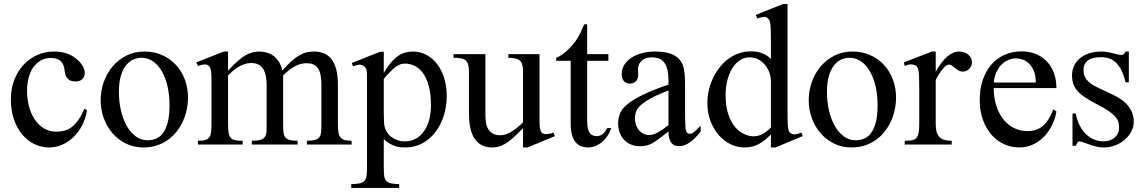

<svg xmlns="http://www.w3.org/2000/svg" viewBox="-20 -715 5665 950"><path d="M410.6 -169.9Q404.3 -129.4 386.7 -95.5Q369.1 -61.5 344 -37.1Q318.8 -12.7 288.1 1Q257.3 14.6 224.1 14.6Q184.6 14.6 149.9 -2.2Q115.2 -19 89.4 -50Q63.5 -81.1 48.6 -125Q33.7 -168.9 33.7 -223.1Q33.7 -276.4 50.8 -320.1Q67.9 -363.8 96.9 -394.8Q126 -425.8 164.8 -442.9Q203.6 -460 247.1 -460Q314 -460 356 -425.3Q377 -408.2 388.2 -390.1Q399.4 -372.1 399.4 -353.5Q399.4 -336.4 387.9 -324.2Q376.5 -312 353.5 -312Q346.2 -312 337.4 -313.5Q328.6 -314.9 320.6 -320.6Q312.5 -326.2 306.6 -337.6Q300.8 -349.1 299.3 -369.1Q296.9 -395.5 281 -411.9Q265.1 -428.2 231.4 -428.2Q203.6 -428.2 181.6 -415.8Q159.7 -403.3 144.5 -381.6Q129.4 -359.9 121.6 -330.1Q113.8 -300.3 113.8 -265.6Q113.8 -226.1 123.3 -189.5Q132.8 -152.8 151.4 -124.8Q169.9 -96.7 196.8 -80.1Q223.6 -63.5 258.8 -63.5Q279.3 -63.5 298.1 -68.1Q316.9 -72.8 334 -85.4Q351.1 -98.1 366.9 -120.4Q382.8 -142.6 397.5 -177.2Z M910.2 -231.9Q910.2 -203.1 904.1 -173.6Q897.9 -144 885.7 -116.7Q873.5 -89.4 855 -65.4Q836.4 -41.5 812 -23.7Q787.6 -5.9 756.8 4.4Q726.1 14.6 689.5 14.6Q642.6 14.6 603.8 -4.4Q564.9 -23.4 536.9 -55.7Q508.8 -87.9 493.4 -130.4Q478 -172.9 478 -219.2Q478 -264.6 492.9 -307.9Q507.8 -351.1 535.9 -384.8Q564 -418.5 604 -439.2Q644 -460 694.3 -460Q742.7 -460 782.2 -442.4Q821.8 -424.8 850.3 -394Q878.9 -363.3 894.5 -321.5Q910.2 -279.8 910.2 -231.9ZM818.8 -194.3Q818.8 -244.1 809.1 -287.1Q799.3 -330.1 781.2 -361.6Q763.2 -393.1 737.3 -411.1Q711.4 -429.2 679.2 -429.2Q660.2 -429.2 640.4 -420.9Q620.6 -412.6 604.5 -393.1Q588.4 -373.5 578.4 -341.1Q568.4 -308.6 568.4 -259.8Q568.4 -211.9 578.4 -168.5Q588.4 -125 606.9 -92.3Q625.5 -59.6 651.6 -40.3Q677.7 -21 710 -21Q734.4 -21 754.4 -30Q774.4 -39.1 788.6 -59.6Q802.7 -80.1 810.8 -113.3Q818.8 -146.5 818.8 -194.3Z M1498.5 0V-18.6Q1524.9 -18.6 1539.3 -22.9Q1553.7 -27.3 1560.5 -37.1Q1567.4 -46.9 1568.8 -62.7Q1570.3 -78.6 1570.3 -101.1V-294.4Q1570.3 -324.7 1565.9 -345.2Q1561.5 -365.7 1552.2 -378.4Q1543 -391.1 1529.1 -396.7Q1515.1 -402.3 1496.6 -402.3Q1485.8 -402.3 1472.9 -399.7Q1460 -397 1445.6 -390.1Q1431.2 -383.3 1415 -371.6Q1398.9 -359.9 1380.9 -341.8V-101.1Q1380.9 -77.1 1382.6 -61.3Q1384.3 -45.4 1391.4 -35.9Q1398.4 -26.4 1412.8 -22.5Q1427.2 -18.6 1452.6 -18.6V0H1226.1V-18.6Q1254.4 -18.6 1269.5 -23.4Q1284.7 -28.3 1291.3 -38.6Q1297.9 -48.8 1298.6 -64.5Q1299.3 -80.1 1299.3 -101.1V-294.4Q1299.3 -324.2 1293.9 -345Q1288.6 -365.7 1278.8 -378.7Q1269 -391.6 1254.9 -397.5Q1240.7 -403.3 1223.1 -403.3Q1205.6 -403.3 1189.2 -397.7Q1172.9 -392.1 1158.4 -383.3Q1144 -374.5 1131.3 -363.5Q1118.7 -352.5 1108.4 -341.8V-101.1Q1108.4 -72.8 1111.6 -56.4Q1114.7 -40 1122.8 -31.7Q1130.9 -23.4 1145 -21Q1159.2 -18.6 1180.7 -18.6V0H959.5V-18.6Q981 -18.6 993.9 -21.7Q1006.8 -24.9 1014.2 -33.7Q1021.5 -42.5 1023.9 -58.6Q1026.4 -74.7 1026.4 -101.1V-272.5Q1026.4 -309.6 1026.1 -336.2Q1025.9 -362.8 1020.3 -377.7Q1014.6 -392.6 1000.7 -395.5Q986.8 -398.4 959.5 -388.7L951.2 -406.2L1087.4 -460H1108.4V-365.7Q1135.7 -395 1157 -413.6Q1178.2 -432.1 1196.5 -442.4Q1214.8 -452.6 1231 -456.3Q1247.1 -460 1263.7 -460Q1283.7 -460 1301.8 -454.3Q1319.8 -448.7 1334.7 -437.3Q1349.6 -425.8 1360.6 -408Q1371.6 -390.1 1377 -365.7Q1401.9 -394.5 1422.4 -412.6Q1442.9 -430.7 1461.4 -441.4Q1480 -452.1 1497.6 -456.1Q1515.1 -460 1533.7 -460Q1561 -460 1582.8 -451.2Q1604.5 -442.4 1619.9 -422.6Q1635.3 -402.8 1643.6 -371.3Q1651.9 -339.8 1651.9 -294.4V-101.1Q1651.9 -75.7 1654.8 -59.6Q1657.7 -43.5 1665.5 -34.2Q1673.3 -24.9 1686.3 -21.7Q1699.2 -18.6 1719.7 -18.6V0Z M2190.4 -240.7Q2190.4 -188 2175.5 -141.6Q2160.6 -95.2 2133.5 -60.3Q2106.4 -25.4 2068.8 -5.4Q2031.2 14.6 1985.4 14.6Q1974.6 14.6 1962.4 13.7Q1950.2 12.7 1937 8.5Q1923.8 4.4 1909.2 -3.7Q1894.5 -11.7 1878.9 -25.9V109.4Q1878.9 135.7 1880.6 152.3Q1882.3 168.9 1889.9 178.5Q1897.5 188 1912.8 191.7Q1928.2 195.3 1955.1 196.3V214.8H1717.8V196.3Q1745.1 195.3 1760.7 191.9Q1776.4 188.5 1784.2 179Q1792 169.4 1793.9 152.3Q1795.9 135.3 1795.9 107.4V-315.9Q1795.9 -334.5 1795.7 -346.4Q1795.4 -358.4 1793.9 -366.5Q1792.5 -374.5 1789.1 -379.4Q1785.6 -384.3 1779.8 -388.7Q1772 -394 1760 -394.8Q1748 -395.5 1726.6 -386.7L1720.7 -403.3L1860.4 -459H1878.9V-354.5Q1896 -383.8 1913.1 -404.1Q1930.2 -424.3 1947.8 -436.8Q1965.3 -449.2 1983.9 -454.6Q2002.4 -460 2022.9 -460Q2060.1 -460 2090.8 -443.1Q2121.6 -426.3 2143.8 -396.7Q2166 -367.2 2178.2 -327.1Q2190.4 -287.1 2190.4 -240.7ZM2112.3 -194.3Q2112.3 -248.5 2102.1 -287.6Q2091.8 -326.7 2074.2 -351.6Q2056.6 -376.5 2033.2 -388.4Q2009.8 -400.4 1983.4 -400.4Q1968.8 -400.4 1956.3 -394.8Q1943.8 -389.2 1931.6 -379.2Q1919.4 -369.1 1906.7 -355.5Q1894 -341.8 1878.9 -325.2V-157.7Q1878.9 -105.5 1883.3 -86.4Q1886.7 -73.7 1894.5 -61Q1902.3 -48.3 1915 -38.3Q1927.7 -28.3 1944.8 -22Q1961.9 -15.6 1983.4 -15.6Q2012.2 -15.6 2035.9 -28.1Q2059.6 -40.5 2076.4 -63.5Q2093.3 -86.4 2102.8 -119.6Q2112.3 -152.8 2112.3 -194.3Z M2589.8 14.6H2567.9V-81.1Q2539.6 -51.3 2518.3 -32.7Q2497.1 -14.2 2479.7 -3.7Q2462.4 6.8 2447.3 10.7Q2432.1 14.6 2416 14.6Q2390.1 14.6 2371.3 6.6Q2352.5 -1.5 2339.6 -14.9Q2326.7 -28.3 2318.8 -45.9Q2311 -63.5 2306.9 -82.8Q2302.7 -102.1 2301.5 -122.1Q2300.3 -142.1 2300.3 -159.7V-359.9Q2300.3 -381.8 2296.4 -395.5Q2292.5 -409.2 2283.4 -416.5Q2274.4 -423.8 2259.8 -426.5Q2245.1 -429.2 2224.1 -429.2V-447.3H2381.8V-147.9Q2381.8 -128.9 2384.3 -110.6Q2386.7 -92.3 2394.8 -77.9Q2402.8 -63.5 2417.5 -54.7Q2432.1 -45.9 2456.1 -45.9Q2465.8 -45.9 2477.3 -48.8Q2488.8 -51.8 2502.7 -59.1Q2516.6 -66.4 2532.7 -78.6Q2548.8 -90.8 2567.9 -109.4V-363.8Q2567.9 -384.3 2563.7 -396.7Q2559.6 -409.2 2550.8 -416.3Q2542 -423.3 2528.3 -426Q2514.6 -428.7 2495.6 -429.2V-447.3H2649.4V-118.7Q2649.4 -98.6 2651.1 -85.7Q2652.8 -72.8 2656.5 -64.9Q2660.2 -57.1 2666 -54.2Q2671.9 -51.3 2679.7 -51.3Q2686.5 -51.3 2697.3 -53Q2708 -54.7 2718.8 -58.6L2725.6 -41.5Z M3003.9 -81.5Q2996.1 -56.6 2982.9 -38.6Q2969.7 -20.5 2954.6 -8.8Q2939.5 2.9 2923.1 8.8Q2906.7 14.6 2892.1 14.6Q2876 14.6 2860.4 10.3Q2844.7 5.9 2832 -7.1Q2819.3 -20 2811.5 -43.2Q2803.7 -66.4 2803.7 -104V-414.1H2731.9V-429.2Q2752 -436.5 2774.2 -454.8Q2796.4 -473.1 2815.4 -495.6Q2822.3 -503.9 2827.6 -511.2Q2833 -518.6 2839.4 -529.1Q2845.7 -539.6 2853 -555.2Q2860.4 -570.8 2870.6 -594.7H2885.3V-447.3H2990.2V-414.1H2885.3V-115.7Q2885.3 -93.8 2888.7 -79.6Q2892.1 -65.4 2898.2 -57.1Q2904.3 -48.8 2912.4 -45.4Q2920.4 -42 2929.7 -41.5Q2947.8 -40.5 2961.7 -51.5Q2975.6 -62.5 2984.4 -81.5Z M3446.8 -64.5Q3391.6 8.3 3339.8 8.3Q3329.1 8.3 3319.6 4.9Q3310.1 1.5 3303 -6.8Q3295.9 -15.1 3291.7 -29.1Q3287.6 -43 3287.6 -64.5Q3258.3 -41.5 3239 -27.1Q3219.7 -12.7 3204.8 -4.9Q3189.9 2.9 3176.5 5.6Q3163.1 8.3 3145.5 8.3Q3121.6 8.3 3102.1 0.2Q3082.5 -7.8 3068.4 -22.7Q3054.2 -37.6 3046.4 -58.8Q3038.6 -80.1 3038.6 -106Q3038.6 -130.9 3047.6 -153.3Q3056.6 -175.8 3083.5 -198.5Q3110.4 -221.2 3159.2 -245.1Q3208 -269 3287.6 -296.4V-314.9Q3287.6 -347.2 3282.5 -369.1Q3277.3 -391.1 3267.1 -405Q3256.8 -418.9 3241.2 -425Q3225.6 -431.2 3204.1 -431.2Q3173.3 -431.2 3155.8 -415.3Q3138.2 -399.4 3136.7 -376.5L3137.7 -347.2Q3138.7 -326.2 3127.2 -313.7Q3115.7 -301.3 3097.2 -301.3Q3077.6 -301.3 3066.9 -313.7Q3056.2 -326.2 3056.2 -348.1Q3056.2 -374.5 3069.6 -395.3Q3083 -416 3105.7 -430.4Q3128.4 -444.8 3158 -452.4Q3187.5 -460 3219.7 -460Q3268.1 -460 3297.6 -449.5Q3327.1 -439 3343.3 -419.2Q3359.4 -399.4 3364.5 -371.1Q3369.6 -342.8 3369.6 -307.6V-155.3Q3369.6 -124 3370.6 -104Q3371.6 -84 3372.1 -77.1Q3374.5 -64 3379.4 -58.6Q3384.3 -53.2 3393.6 -53.2Q3397.9 -53.2 3401.9 -54.4Q3405.8 -55.7 3411.1 -59.6Q3416.5 -63.5 3424.8 -71.3Q3433.1 -79.1 3446.8 -92.8ZM3287.6 -267.6Q3231 -245.6 3198 -227.3Q3165 -209 3147.9 -192.4Q3130.9 -175.8 3126.2 -160.4Q3121.6 -145 3121.6 -128.9Q3121.6 -111.3 3127 -96.7Q3132.3 -82 3141.4 -71Q3150.4 -60.1 3162.8 -53.7Q3175.3 -47.4 3189.5 -46.9Q3208.5 -45.9 3232.7 -58.6Q3256.8 -71.3 3287.6 -96.2Z M3816.4 14.6H3794.4V-49.8Q3764.6 -18.6 3733.9 -2Q3703.1 14.6 3664.1 14.6Q3627 14.6 3593.5 -2Q3560.1 -18.6 3534.9 -47.9Q3509.8 -77.1 3494.9 -117.4Q3480 -157.7 3480 -205.1Q3480 -233.9 3486.3 -264.2Q3492.7 -294.4 3505.4 -322.8Q3518.1 -351.1 3536.6 -376.2Q3555.2 -401.4 3579.1 -420.2Q3603 -439 3632.8 -450Q3662.6 -460.9 3697.3 -460.9Q3726.6 -460.9 3750.7 -451.9Q3774.9 -442.9 3794.4 -423.3V-506.3Q3794.4 -543.5 3793.7 -564.9Q3793 -586.4 3791.3 -598.4Q3789.6 -610.4 3786.6 -615.2Q3783.7 -620.1 3779.3 -624.5Q3771 -632.8 3758.5 -631.6Q3746.1 -630.4 3726.6 -623.5L3719.7 -641.1L3854 -694.8H3876.5V-177.2Q3876.5 -141.1 3877 -119.4Q3877.4 -97.7 3878.9 -85Q3880.4 -72.3 3883.3 -66.4Q3886.2 -60.5 3891.6 -56.6Q3900.4 -49.3 3913.3 -50.3Q3926.3 -51.3 3945.8 -58.6L3951.7 -41.5ZM3794.4 -315.9Q3794.4 -334.5 3787.4 -354.5Q3780.3 -374.5 3767.1 -391.4Q3753.9 -408.2 3734.9 -419.4Q3715.8 -430.7 3691.4 -431.2Q3666.5 -432.1 3644.5 -419.2Q3622.6 -406.2 3606.2 -381.8Q3589.8 -357.4 3580.1 -322.3Q3570.3 -287.1 3570.3 -244.1Q3570.3 -189.9 3583 -151.4Q3595.7 -112.8 3615.7 -88.4Q3635.7 -64 3660.2 -52.5Q3684.6 -41 3708 -40.5Q3731.4 -40.5 3752.4 -51.5Q3773.4 -62.5 3794.4 -84.5Z M4413.6 -231.9Q4413.6 -203.1 4407.5 -173.6Q4401.4 -144 4389.2 -116.7Q4377 -89.4 4358.4 -65.4Q4339.8 -41.5 4315.4 -23.7Q4291 -5.9 4260.3 4.4Q4229.5 14.6 4192.9 14.6Q4146 14.6 4107.2 -4.4Q4068.4 -23.4 4040.3 -55.7Q4012.2 -87.9 3996.8 -130.4Q3981.4 -172.9 3981.4 -219.2Q3981.4 -264.6 3996.3 -307.9Q4011.2 -351.1 4039.3 -384.8Q4067.4 -418.5 4107.4 -439.2Q4147.5 -460 4197.8 -460Q4246.1 -460 4285.6 -442.4Q4325.2 -424.8 4353.8 -394Q4382.3 -363.3 4397.9 -321.5Q4413.6 -279.8 4413.6 -231.9ZM4322.3 -194.3Q4322.3 -244.1 4312.5 -287.1Q4302.7 -330.1 4284.7 -361.6Q4266.6 -393.1 4240.7 -411.1Q4214.8 -429.2 4182.6 -429.2Q4163.6 -429.2 4143.8 -420.9Q4124 -412.6 4107.9 -393.1Q4091.8 -373.5 4081.8 -341.1Q4071.8 -308.6 4071.8 -259.8Q4071.8 -211.9 4081.8 -168.5Q4091.8 -125 4110.4 -92.3Q4128.9 -59.6 4155 -40.3Q4181.2 -21 4213.4 -21Q4237.8 -21 4257.8 -30Q4277.8 -39.1 4292 -59.6Q4306.2 -80.1 4314.2 -113.3Q4322.3 -146.5 4322.3 -194.3Z M4789.1 -406.2Q4789.1 -397.5 4785.6 -389.2Q4782.2 -380.9 4776.1 -374.8Q4770 -368.7 4762 -364.7Q4753.9 -360.8 4744.6 -360.8Q4732.4 -360.8 4722.9 -366.2Q4713.4 -371.6 4705.6 -378.2Q4697.8 -384.8 4690.4 -390.1Q4683.1 -395.5 4675.3 -395.5Q4663.1 -395.5 4645.8 -375.2Q4628.4 -355 4609.9 -319.3V-104Q4609.9 -83 4613.3 -66.9Q4616.7 -50.8 4625.5 -40Q4634.3 -29.3 4649.7 -23.9Q4665 -18.6 4689 -18.6V0H4456.5V-18.6Q4477.5 -18.6 4491.5 -20.8Q4505.4 -22.9 4513.4 -31.2Q4521.5 -39.6 4524.9 -56.2Q4528.3 -72.8 4528.3 -101.1V-274.4Q4528.3 -309.6 4527.6 -330.3Q4526.9 -351.1 4525.1 -362.8Q4523.4 -374.5 4520.5 -379.9Q4517.6 -385.3 4513.7 -389.6Q4502.9 -395.5 4490 -396.5Q4477.1 -397.5 4456.5 -388.7L4452.1 -406.2L4590.8 -460H4609.9V-359.9Q4665.5 -460 4725.6 -460Q4738.8 -460 4750.5 -456.1Q4762.2 -452.1 4770.8 -445.1Q4779.3 -438 4784.2 -428Q4789.1 -418 4789.1 -406.2Z M5207 -163.6Q5202.1 -130.9 5187 -98.9Q5171.9 -66.9 5148.4 -41.7Q5125 -16.6 5093.3 -1Q5061.5 14.6 5022.9 14.6Q4983.4 14.6 4947.8 -1.7Q4912.1 -18.1 4885.5 -48.6Q4858.9 -79.1 4843.3 -122.3Q4827.6 -165.5 4827.6 -218.8Q4827.6 -275.4 4843 -320.3Q4858.4 -365.2 4886 -396.5Q4913.6 -427.7 4951.7 -444.3Q4989.7 -460.9 5035.2 -460.9Q5072.3 -460.9 5103.8 -448.5Q5135.3 -436 5158.2 -412.6Q5181.2 -389.2 5194.1 -355.5Q5207 -321.8 5207 -279.3H4897Q4897 -229.5 4910.2 -189.9Q4923.3 -150.4 4945.8 -123Q4968.3 -95.7 4997.8 -81.3Q5027.3 -66.9 5060.1 -66.4Q5082 -65.9 5100.8 -71Q5119.6 -76.2 5135.7 -88.6Q5151.9 -101.1 5165.8 -121.8Q5179.7 -142.6 5191.4 -173.3ZM5105 -306.6Q5105 -343.8 5094.2 -366.9Q5083.5 -390.1 5068.4 -403.3Q5053.2 -416.5 5036.6 -421.4Q5020 -426.3 5007.8 -426.3Q4988.3 -426.3 4969.5 -418.5Q4950.7 -410.6 4935.5 -395.5Q4920.4 -380.4 4910.2 -357.9Q4899.9 -335.4 4897 -306.6Z M5589.8 -112.8Q5589.8 -87.4 5577.6 -64.2Q5565.4 -41 5544.9 -23.4Q5524.4 -5.9 5497.3 4.4Q5470.2 14.6 5440.4 14.6Q5422.4 14.6 5405.5 10.5Q5388.7 6.3 5373.3 1Q5357.9 -4.4 5344.5 -9.3Q5331.1 -14.2 5319.8 -15.6Q5314.5 -15.6 5310.1 -7.8Q5305.7 0 5302.7 6.3H5286.6V-153.3H5302.7Q5309.1 -119.1 5322.5 -93.5Q5335.9 -67.9 5354.2 -50.5Q5372.6 -33.2 5394.5 -24.4Q5416.5 -15.6 5440.4 -15.6Q5458.5 -15.6 5472.7 -21Q5486.8 -26.4 5496.6 -35.4Q5506.3 -44.4 5511.7 -56.4Q5517.1 -68.4 5517.1 -81.5Q5517.6 -98.1 5513.4 -112.1Q5509.3 -126 5497.1 -139.4Q5484.9 -152.8 5462.6 -167.7Q5440.4 -182.6 5403.8 -201.2Q5368.2 -219.7 5345 -235.8Q5321.8 -252 5308.3 -268.6Q5294.9 -285.2 5289.6 -302.7Q5284.2 -320.3 5284.2 -340.8Q5284.2 -365.7 5293.7 -387.5Q5303.2 -409.2 5321.8 -425.3Q5340.3 -441.4 5367.4 -450.7Q5394.5 -460 5429.7 -460Q5444.8 -460 5459.7 -457.3Q5474.6 -454.6 5487.8 -451.4Q5501 -448.2 5511.2 -445.6Q5521.5 -442.9 5527.3 -442.9Q5534.2 -442.9 5538.8 -445.6Q5543.5 -448.2 5549.3 -460H5565.4V-307.6H5549.3Q5540.5 -343.8 5528.3 -367.7Q5516.1 -391.6 5501 -405.8Q5485.8 -419.9 5467.5 -426Q5449.2 -432.1 5428.2 -432.1Q5383.3 -432.1 5362.5 -415.8Q5341.8 -399.4 5341.3 -373.5Q5340.8 -360.4 5343.5 -347.9Q5346.2 -335.4 5354.2 -324Q5362.3 -312.5 5376.7 -301.8Q5391.1 -291 5414.6 -280.3L5486.8 -246.1Q5537.6 -222.7 5563.7 -189Q5589.8 -155.3 5589.8 -112.8Z"/></svg>

Font: Doulos SIL
Style: Regular
Weight: 400
Designer: Walt Agee, Victor Gaultney, Peter Martin, Debbi Hosken
Foundry: SIL International
Version: Version 4.110; 2011; Maintenance release